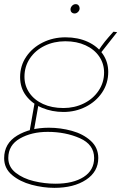

<svg xmlns="http://www.w3.org/2000/svg" viewBox="-20 -705 594 926"><path d="M77 -333Q77 -388 106.5 -431.5Q136 -475 186 -500Q236 -525 296 -525Q356 -525 403 -503.5Q450 -482 476 -444Q502 -406 502 -358Q502 -303 472.5 -259Q443 -215 393.5 -190Q344 -165 286 -165Q231 -165 183 -185Q135 -205 106 -243Q77 -281 77 -333ZM0 58Q0 -13 62.5 -51Q125 -89 216 -89Q272 -89 326.5 -74Q381 -59 417.5 -26Q454 7 454 57Q454 123 395 162Q336 201 242 201Q188 201 132 186Q76 171 38 139Q0 107 0 58ZM434 57Q434 -8 365 -38.5Q296 -69 210 -69Q132 -69 76 -37Q20 -5 20 57Q20 100 55.5 128Q91 156 143 168.5Q195 181 247 181Q333 181 383.5 148.5Q434 116 434 57ZM148 -215 166 -203 143 -72 122 -68ZM482 -355Q482 -398 458.5 -432.5Q435 -467 392.5 -486.5Q350 -506 295 -506Q240 -506 195 -484Q150 -462 124 -423Q98 -384 98 -335Q98 -292 121.5 -257.5Q145 -223 187.5 -203.5Q230 -184 286 -184Q339 -184 384 -206Q429 -228 455.5 -267.5Q482 -307 482 -355ZM527 -552 545 -550 463 -446 452 -457Q471 -486 485.5 -504Q500 -522 527 -552ZM320 -659Q320 -669 327.5 -677Q335 -685 345 -685Q354 -685 359 -679Q364 -673 364 -665Q364 -655 356.5 -647.5Q349 -640 340 -640Q331 -640 325.5 -645.5Q320 -651 320 -659Z"/></svg>

Font: Fixel Italic Variable Display Thin
Style: Italic
Weight: 100
Italic angle: -10°
Designer: AlfaBravo + MacPaw
Foundry: Kyrylo Tkachov, Marchela Mozhyna, Serhii Makarenko, Maria Weinstein, Zakhar Kryvoshyya
Version: Version 1.210;Glyphs 3.2 (3217)